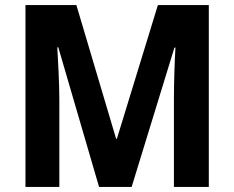

<svg xmlns="http://www.w3.org/2000/svg" viewBox="-20 -734 920 754"><path d="M369 0H497L665 -547H669C666 -498 663 -408 663 -349V0H800V-714H600L439 -189H436L280 -714H80V0H213V-345C213 -406 208 -498 205 -548H209Z"/></svg>

Font: Noto Sans Arabic UI SmCn
Style: Bold
Weight: 700
Width: 4
Designer: Monotype Design Team, Nadine Chahine and Nizar Qandah
Foundry: Monotype Imaging Inc.
Version: Version 2.010